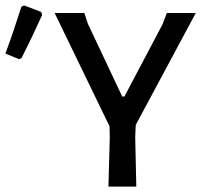

<svg xmlns="http://www.w3.org/2000/svg" viewBox="-25 -690 752 710"><path d="M54 -665 64 -670 127 -646 131 -635Q95 -555 55 -476L46 -471L-5 -492Q25 -573 54 -665ZM699 -642 477 -228 475 -184 479 0H376L381 -184L380 -223L177 -642H287L300 -602L427 -333H435L576 -600L592 -642Z"/></svg>

Font: Alegreya Sans Medium
Style: Regular
Weight: 500
Designer: Juan Pablo del Peral
Foundry: Huerta Tipografica
Version: Version 2.007